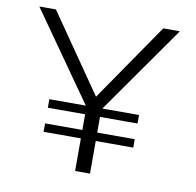

<svg xmlns="http://www.w3.org/2000/svg" viewBox="-76 -753 848 832"><g transform="rotate(10 347.5 -337.5)"><path d="M143.5 -249.5H538V-287H143.5ZM143.5 -143.5H538V-180.5H143.5ZM307.5 0H373V-281.5L649.5 -675H576.5L341 -333H340.5L104 -675H31L307.5 -282Z"/></g></svg>

Font: Anybody SemiExpanded Light
Style: Regular
Weight: 300
Width: 6
Version: Version 1.113;gftools[0.9.25]